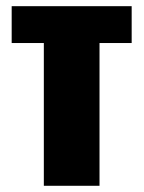

<svg xmlns="http://www.w3.org/2000/svg" viewBox="-20 -598 462 618"><path d="M121.1 0V-459.5H17.6V-578.1H403.8V-459.5H300.3V0Z"/></svg>

Font: Oswald
Style: Heavy
Weight: 800
Designer: Vernon Adams
Foundry: Vernon Adams
Version: 3.0; ttfautohint (v0.95) -l 8 -r 50 -G 200 -x 0 -w "G" -W -c